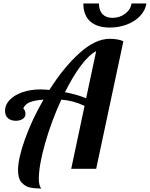

<svg xmlns="http://www.w3.org/2000/svg" viewBox="-20 -974 865 1108"><path d="M461 -954H551Q551 -914 571.5 -892.5Q592 -871 629 -871Q671 -871 702.5 -895Q734 -919 739 -954H825Q819 -915 789.5 -883Q760 -851 713.5 -833Q667 -815 614 -815Q540 -815 500.5 -850.5Q461 -886 461 -954ZM84 8Q84 -59 124.5 -172Q165 -285 231 -399Q181 -396 152 -384Q123 -372 114 -347Q118 -347 122.5 -337Q127 -327 127 -316Q127 -298 111 -287.5Q95 -277 71 -277Q43 -277 26 -292Q9 -307 9 -335Q9 -369 35.5 -397Q62 -425 109 -441.5Q156 -458 213 -458Q234 -458 265 -455Q347 -585 438.5 -667.5Q530 -750 613 -750Q661 -750 692 -736L535 0H391L468 -363Q431 -380 400 -388Q369 -396 334 -399Q277 -276 240.5 -147.5Q204 -19 204 58Q204 96 218 114Q181 114 153 108Q125 102 104.5 79Q84 56 84 8ZM535 -679Q492 -656 445.5 -593.5Q399 -531 355 -442Q427 -428 477 -407Z"/></svg>

Font: Lobster
Style: Regular
Weight: 400
Designer: Impallari Type
Foundry: Impallari Type
Version: Version 2.100